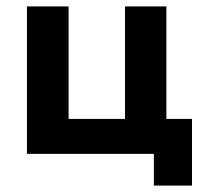

<svg xmlns="http://www.w3.org/2000/svg" viewBox="-20 -480 644 599"><path d="M499 -109H579V99H460V0H64V-460H194V-109H370V-460H499Z"/></svg>

Font: Von Semi
Style: Regular
Weight: 600
Version: Version 4.000; ttfautohint (v1.8.4.7-5d5b)